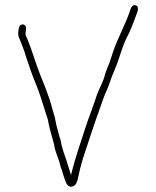

<svg xmlns="http://www.w3.org/2000/svg" viewBox="-20 -696 601 738"><path d="M53 -590 51 -579C49 -568.3 49.7 -559.3 53 -552C61.5 -529.3 72.2 -506.4 79 -481C90.8 -445.5 102.2 -411.2 116 -378C131.5 -340.8 143.2 -302.6 156 -261L163 -240C164.3 -235.3 165.7 -228.7 167 -220C171.5 -197.5 178.8 -175.7 184 -155L188 -141C190.8 -115.8 202.6 -93.3 209 -71L213 -55C217.6 -44.3 220.5 -32.7 224 -21C230.7 -5.9 234.3 24.5 255.5 21.5C273.8 18.9 277.2 0 282 -21C287.8 -50.2 296.3 -80 305.5 -107.5C324.9 -165.7 345 -227.9 366 -285C373.5 -305.5 380.2 -328.5 389 -346C399.4 -366.8 407.7 -400.3 418 -421C433.4 -455.5 444.1 -496.3 458 -531L466 -549C480.4 -574.9 491.6 -605.5 502 -634C506.4 -645 518.3 -670.9 501.5 -675.5C488.3 -679.1 484.2 -667.4 481 -659L476 -644C457.5 -593.1 431.2 -546.7 414 -495L406 -471C399.7 -447.7 390.6 -434 384 -411C376.8 -379.8 362.1 -358.7 352 -330C339.7 -290.6 321 -244.7 308 -204C289.6 -146.3 268.6 -88.5 254 -27C254 -25.7 253.7 -24.3 253 -23C249.8 -35.9 243.6 -51.5 240 -64L236 -78C230.5 -94.6 223.5 -111.9 219 -130C215.3 -139.9 214.9 -150.8 212 -161C206 -175.9 205 -187 200 -202C196.4 -214 192.6 -236.4 190 -248C180.8 -275.6 174 -308.6 163 -335C154.9 -359.2 143.4 -386.5 134 -410C117.4 -451.5 103.5 -501.4 86.5 -543C82.1 -553.8 75.6 -560.4 79 -574L80 -586C80.7 -589.3 80 -592.7 78 -596C71.2 -607.3 54.9 -601.5 53 -590Z"/></svg>

Font: HoneyBee
Style: XLit
Weight: 200
Foundry: Cannot Into Space Fonts
Version: Version 0.89